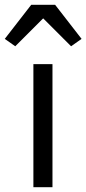

<svg xmlns="http://www.w3.org/2000/svg" viewBox="-55 -785 362 805"><path d="M85 0V-516H165V0ZM176 -765 287 -622 243 -591 126 -708 9 -591 -35 -622 76 -765Z"/></svg>

Font: IBM Plex Sans Hebrew
Style: Regular
Weight: 400
Designer: Mike Abbink, Paul van der Laan, Pieter van Rosmalen, Yanek Iontef
Foundry: Bold Monday
Version: Version 1.2